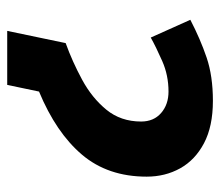

<svg xmlns="http://www.w3.org/2000/svg" viewBox="-58 -538 596 519"><g transform="rotate(90 239.5 -278.0)"><path d="M63 0 96 -158Q146 -176 195 -202.5Q244 -229 276 -268Q308 -307 308 -362Q308 -396 285 -416Q262 -436 227 -436Q183 -436 144.5 -419Q106 -402 81 -388L33 -495Q85 -522 135 -539Q185 -556 252 -556Q321 -556 366.5 -532Q412 -508 434.5 -467.5Q457 -427 457 -377Q457 -272 397.5 -202Q338 -132 227 -86L209 0Z"/></g></svg>

Font: Noto IKEA Latin
Style: Bold Italic
Weight: 700
Italic angle: -12°
Designer: Monotype Design Team
Foundry: Monotype Imaging Inc.
Version: Version 1.0